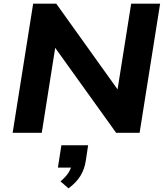

<svg xmlns="http://www.w3.org/2000/svg" viewBox="-20 -725 910 1048"><path d="M49 0 161 -705H287L634 -220H619L696 -705H854L742 0H614L269 -481H284L208 0ZM354 303 310 265Q340 240 354.5 216.5Q369 193 373 169L398 190H296L315 68H461L448 154Q441 199 419 235Q397 271 354 303Z"/></svg>

Font: Nunito Sans 10pt SemiExpanded ExtraBold
Style: Italic
Weight: 800
Width: 6
Italic angle: -9°
Designer: Vernon Adams
Foundry: Vernon Adams
Version: Version 3.101;gftools[0.9.27]